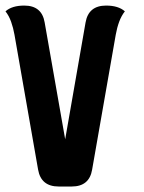

<svg xmlns="http://www.w3.org/2000/svg" viewBox="-20 -679 523 699"><path d="M217.3 -171.9 291.5 -597.2Q302.2 -658.7 366.2 -658.7Q411.1 -658.7 434.6 -637.7Q421.9 -621.6 413.8 -599.6Q405.8 -577.6 401.4 -552.7L315.4 -61.5Q305.2 0 241.2 0H193.4Q129.4 0 118.7 -61.5L32.7 -552.7Q28.3 -577.6 20.5 -599.6Q12.7 -621.6 0 -637.7Q23.4 -658.7 68.4 -658.7Q132.3 -658.7 142.6 -597.2Z"/></svg>

Font: ALMAS
Style: Bold
Weight: 700
Designer: ALMAS Font/ by Husham Jawad Kadhim, derived from the Bainsely font by/ Paul James MIller
Foundry: High-Logic / Made with FontCreator
Version: Version 1.411;September 19, 2021;FontCreator 14.0.0.2814 32-